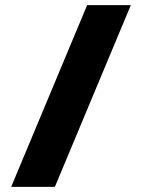

<svg xmlns="http://www.w3.org/2000/svg" viewBox="-20 -727 552 747"><path d="M23.5 0 319 -707H489L193.5 0Z"/></svg>

Font: Newsreader Caption ExtraBold
Style: Regular
Weight: 800
Designer: Hugues Gentile
Foundry: Production Type
Version: Version 1.001